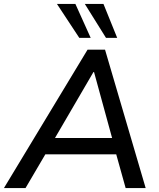

<svg xmlns="http://www.w3.org/2000/svg" viewBox="-50 -958 812 978"><path d="M-30 0 396 -705H485L692 0H590L542 -172H181L80 0ZM426 -591 230 -255H521L429 -591ZM490 -765 382 -938H477L547 -765ZM354 -765 240 -938H334L412 -765Z"/></svg>

Font: Mulish SemiBold
Style: Italic
Weight: 600
Italic angle: -9°
Designer: Vernon Adams
Foundry: Vernon Adams
Version: Version 3.603; ttfautohint (v1.8.3)